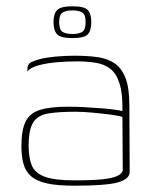

<svg xmlns="http://www.w3.org/2000/svg" viewBox="-20 -582 493 610"><path d="M216 8Q164 8 131 1Q98 -6 80 -21Q62 -36 55 -60Q48 -84 48 -118Q48 -169 61.5 -196Q75 -223 107.5 -233Q140 -243 196 -243Q221 -243 248.5 -241.5Q276 -240 301.5 -238Q327 -236 345 -233.5Q363 -231 369 -229Q370 -284 360 -316Q350 -348 331 -363Q312 -378 284.5 -382.5Q257 -387 224 -387Q191 -387 158.5 -384Q126 -381 101 -374Q76 -367 67 -355V-362Q67 -379 80.5 -385Q94 -391 106 -394Q123 -399 154.5 -402Q186 -405 217 -405Q258 -405 290 -400.5Q322 -396 344.5 -380.5Q367 -365 379 -333.5Q391 -302 391 -247L392 -36Q392 -13 354.5 -2.5Q317 8 216 8ZM216 -9Q274 -9 306 -12.5Q338 -16 352.5 -23Q367 -30 370 -40L369 -210Q361 -214 334 -217.5Q307 -221 275.5 -224Q244 -227 220 -227Q166 -227 133 -221.5Q100 -216 85.5 -193Q71 -170 71 -119Q71 -82 80.5 -57.5Q90 -33 121 -21Q152 -9 216 -9ZM210 -461Q173 -461 161.5 -473Q150 -485 150 -512Q150 -538 161.5 -550Q173 -562 210 -562Q248 -562 259 -550Q270 -538 270 -512Q270 -485 259 -473Q248 -461 210 -461ZM210 -474Q230 -474 241 -480.5Q252 -487 252 -512Q252 -536 241 -542.5Q230 -549 210 -549Q191 -549 179.5 -542.5Q168 -536 168 -512Q168 -487 179 -480.5Q190 -474 210 -474Z"/></svg>

Font: Genos Thin
Style: Regular
Weight: 100
Designer: Robert E. Leuschke
Foundry: Robert E. Leuschke
Version: Version 1.010